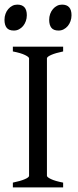

<svg xmlns="http://www.w3.org/2000/svg" viewBox="-22 -819 340 839"><path d="M34.2 0V-21Q67.4 -27.8 86.2 -35.9Q105 -43.9 105 -50.8V-564Q105 -569.8 87.2 -578.6Q69.3 -587.4 34.2 -594.2V-615.2H253.9V-594.2Q220.7 -587.4 201.9 -579.1Q183.1 -570.8 183.1 -564V-50.8Q183.1 -44.9 200.9 -36.4Q218.8 -27.8 253.9 -21V0ZM290.5 -752.4Q290.5 -738.8 286.1 -726.6Q281.7 -714.4 274.2 -705.3Q266.6 -696.3 256.3 -690.9Q246.1 -685.5 233.9 -685.5Q211.9 -685.5 202.4 -697.8Q192.9 -710 192.9 -732.4Q192.9 -746.1 197.3 -758.3Q201.7 -770.5 209.5 -779.5Q217.3 -788.6 227.3 -793.7Q237.3 -798.8 249 -798.8Q290.5 -798.8 290.5 -752.4ZM95.2 -752.4Q95.2 -738.8 90.8 -726.6Q86.4 -714.4 78.9 -705.3Q71.3 -696.3 61 -690.9Q50.8 -685.5 38.6 -685.5Q16.6 -685.5 7.1 -697.8Q-2.4 -710 -2.4 -732.4Q-2.4 -746.1 2 -758.3Q6.3 -770.5 14.2 -779.5Q22 -788.6 32 -793.7Q42 -798.8 53.7 -798.8Q95.2 -798.8 95.2 -752.4Z"/></svg>

Font: Noto Serif Devanagari
Style: Regular
Weight: 400
Designer: Monotype Design Team
Foundry: Monotype Imaging Inc.
Version: Version 1.01